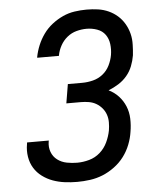

<svg xmlns="http://www.w3.org/2000/svg" viewBox="-53 -789 707 844"><g transform="rotate(-5 300.0 -367.5)"><path d="M254 8Q226 8 199 4.5Q172 1 147 -8Q122 -17 100.5 -33Q79 -49 65.5 -71Q52 -93 47.5 -120.5Q43 -148 48 -176L49 -184H145L144 -179Q140 -155 148 -133.5Q156 -112 174 -98.5Q192 -85 215 -80.5Q238 -76 261 -76Q287 -76 314 -83.5Q341 -91 362 -109.5Q383 -128 395 -153.5Q407 -179 412 -205Q415 -223 415 -241Q415 -259 409.5 -275Q404 -291 393 -304Q382 -317 367.5 -325.5Q353 -334 335.5 -337Q318 -340 300 -340H236L250 -424H314Q337 -424 361 -430Q385 -436 404.5 -451.5Q424 -467 435 -489.5Q446 -512 450 -535Q454 -559 451 -583Q448 -607 435 -625Q422 -643 399.5 -651Q377 -659 353 -659Q331 -659 308.5 -653Q286 -647 267.5 -632Q249 -617 237.5 -596Q226 -575 222 -553V-551H126V-554Q131 -580 141.5 -605.5Q152 -631 168.5 -654Q185 -677 207.5 -694.5Q230 -712 255 -723.5Q280 -735 307 -739Q334 -743 360 -743Q386 -743 410.5 -739.5Q435 -736 457 -726Q479 -716 496.5 -700.5Q514 -685 526 -664.5Q538 -644 544 -620.5Q550 -597 549 -571Q549 -560 548 -548Q547 -536 546 -525Q542 -501 533 -478Q524 -455 508 -436Q492 -417 470.5 -403.5Q449 -390 426 -381Q451 -369 469.5 -349Q488 -329 498.5 -303.5Q509 -278 510 -249Q511 -220 506 -191Q502 -163 491 -135Q480 -107 462 -83Q444 -59 419 -40.5Q394 -22 367 -11Q340 0 311 4Q282 8 254 8Z"/></g></svg>

Font: Iosevka Aile Medium
Style: Italic
Weight: 500
Italic angle: -9°
Designer: Belleve Invis
Foundry: Belleve Invis
Version: Version 31.1.0; ttfautohint (v1.8.4)